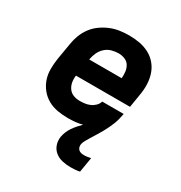

<svg xmlns="http://www.w3.org/2000/svg" viewBox="-175 -655 950 1006"><g transform="rotate(30 300.0 -152.0)"><path d="M394 224Q369 224 344.5 218.5Q320 213 301.5 198Q283 183 275 160Q267 137 271 111Q274 95 280.5 79.5Q287 64 296.5 50Q306 36 317.5 23Q329 10 341 -2Q319 4 297 6Q275 8 254 8Q221 8 190 2.5Q159 -3 132.5 -18Q106 -33 87 -56.5Q68 -80 58 -108.5Q48 -137 48 -169.5Q48 -202 53 -234L70 -334Q74 -361 84.5 -388.5Q95 -416 112.5 -439.5Q130 -463 154.5 -480.5Q179 -498 206 -509Q233 -520 261 -524Q289 -528 316 -528Q349 -528 380 -522.5Q411 -517 438.5 -502.5Q466 -488 485.5 -464.5Q505 -441 514.5 -412Q524 -383 525 -351Q526 -319 520 -286L507 -206H180Q177 -185 180.5 -165.5Q184 -146 195 -130.5Q206 -115 224 -108Q242 -101 263 -101Q278 -101 293.5 -103Q309 -105 324 -111.5Q339 -118 351 -130Q363 -142 367 -157H497Q494 -141 490 -124.5Q486 -108 479.5 -91.5Q473 -75 465.5 -59.5Q458 -44 449.5 -28.5Q441 -13 431.5 2Q422 17 413 32Q404 47 394.5 62.5Q385 78 382 94Q381 103 383.5 111Q386 119 392 124.5Q398 130 406.5 132Q415 134 424 134Q435 134 445 132.5Q455 131 465 129L450 219Q436 222 422 223Q408 224 394 224ZM198 -314H394Q396 -334 393.5 -353.5Q391 -373 381.5 -388.5Q372 -404 354 -411.5Q336 -419 316 -419Q295 -419 274 -413Q253 -407 236.5 -392Q220 -377 211 -357Q202 -337 198 -316Z"/></g></svg>

Font: Iosevka XBd Ex Obl
Style: Regular
Weight: 800
Width: 7
Italic angle: -9°
Monospace: yes
Designer: Belleve Invis
Foundry: Belleve Invis
Version: Version 32.5.0; ttfautohint (v1.8.4)